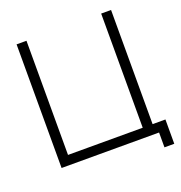

<svg xmlns="http://www.w3.org/2000/svg" viewBox="-142 -842 990 1051"><g transform="rotate(-20 352.5 -316.5)"><path d="M637.7 86.4V0H69.8V-720.2H127.4V-55.2H562.5V-720.2H620.1V-55.2H694.8V86.4Z"/></g></svg>

Font: Manrope Light
Style: Regular
Weight: 300
Designer: Mikhail Sharanda
Foundry: Mikhail Sharanda
Version: Version 4.505;FEAKit 1.0